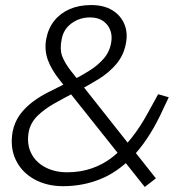

<svg xmlns="http://www.w3.org/2000/svg" viewBox="-20 -730 698 760"><path d="M553 10 218 -411Q184 -453 169.5 -492.5Q155 -532 163 -576Q171 -618 195 -648Q219 -678 256 -694Q293 -710 341 -710Q391 -710 424.5 -689.5Q458 -669 472.5 -634Q487 -599 478 -556Q469 -510 440 -476Q411 -442 370.5 -417Q330 -392 286 -369L278 -365Q235 -343 196 -321Q157 -299 129.5 -272.5Q102 -246 94 -210Q85 -162 102.5 -125.5Q120 -89 158 -68.5Q196 -48 246 -48Q349 -48 427 -109.5Q505 -171 567 -286L606 -357L648 -345L613 -271Q564 -171 504.5 -109.5Q445 -48 376 -20.5Q307 7 230 7Q165 7 115.5 -20.5Q66 -48 42.5 -97Q19 -146 30 -209Q38 -248 59.5 -277Q81 -306 111.5 -328.5Q142 -351 178 -368.5Q214 -386 249 -404L262 -410Q300 -429 333.5 -450Q367 -471 390.5 -498Q414 -525 420 -561Q425 -588 416.5 -610.5Q408 -633 388 -647Q368 -661 336 -661Q295 -661 263 -637.5Q231 -614 224 -574Q216 -535 226 -508Q236 -481 261 -449L597 -24Z"/></svg>

Font: REM ExtraLight
Style: Italic
Weight: 250
Italic angle: -11°
Designer: Octavio Pardo
Foundry: Ashler Design
Version: Version 1.005;gftools[0.9.28]